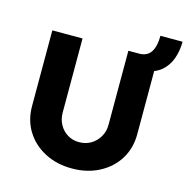

<svg xmlns="http://www.w3.org/2000/svg" viewBox="-119 -938 1028 1056"><g transform="rotate(15 395.5 -409.5)"><path d="M83 -269V-700H255V-278Q255 -240 272 -209.5Q289 -179 318 -161.5Q347 -144 383 -144Q421 -144 450.5 -161.5Q480 -179 498 -209.5Q516 -240 516 -278V-700H577Q623 -700 644 -732.5Q665 -765 665 -825H791Q791 -772 774.5 -727Q758 -682 723.5 -653Q689 -624 635 -618L682 -665V-269Q682 -189 643.5 -127Q605 -65 537 -29.5Q469 6 383 6Q296 6 228 -29.5Q160 -65 121.5 -127Q83 -189 83 -269Z"/></g></svg>

Font: Our Lexend
Style: Bold
Weight: 700
Designer: Bonnie Shaver-Troup, Thomas Jockin
Foundry: Lexend
Version: Version 1.007